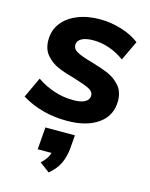

<svg xmlns="http://www.w3.org/2000/svg" viewBox="-119 -596 741 950"><g transform="rotate(15 251.5 -121.0)"><path d="M12 -54 61 -159Q103 -130 151 -114.5Q199 -99 247 -99Q289 -99 309 -111Q329 -123 329 -143Q329 -164 305.5 -176Q282 -188 229 -204Q174 -219 139 -234Q104 -249 78.5 -278.5Q53 -308 53 -355Q53 -404 80.5 -441Q108 -478 158.5 -499Q209 -520 274 -520Q331 -520 385.5 -503Q440 -486 477 -457L429 -356Q392 -383 351 -397Q310 -411 271 -411Q230 -411 209 -399Q188 -387 188 -366Q188 -344 213 -331Q238 -318 289 -304Q344 -288 378.5 -273Q413 -258 438.5 -228.5Q464 -199 464 -152Q464 -77 404.5 -34.5Q345 8 244 8Q114 8 12 -54ZM302 67 297 131Q293 178 276.5 213Q260 248 224 278L173 240Q204 212 213 181H142L151 67Z"/></g></svg>

Font: Muli ExtraBold
Style: Italic
Weight: 800
Italic angle: -4.541°
Designer: Vernon Adams
Foundry: Vernon Adams
Version: Version 2.000